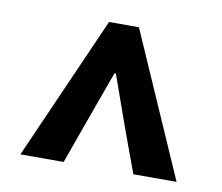

<svg xmlns="http://www.w3.org/2000/svg" viewBox="-54 -824 608 525"><g transform="rotate(10 250.0 -561.0)"><path d="M209 -759.8H292L466.8 -361.3H346.7L303.7 -478.5L252 -624H248L195.3 -478.5L153.3 -361.3H33.2Z"/></g></svg>

Font: Reddit Sans Vanilla
Style: Bold
Weight: 700
Designer: Stephen Hutchings
Foundry: Reddit
Version: Version 1.013